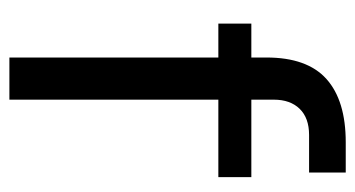

<svg xmlns="http://www.w3.org/2000/svg" viewBox="-198 -576 774 419"><g transform="rotate(90 189.5 -367.0)"><path d="M198 0H106V-561Q106 -650 153 -692Q200 -734 291 -734H357V-654H275Q238 -654 218 -633.5Q198 -613 198 -577ZM367 -456H32V-528H367Z"/></g></svg>

Font: Sora Variable
Style: Regular
Weight: 400
Designer: Jonathan Barnbrook, Julián Moncada
Foundry: Barnbrook Fonts
Version: Version 2.000